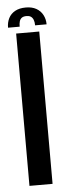

<svg xmlns="http://www.w3.org/2000/svg" viewBox="-52 -722 270 749"><g transform="rotate(-5 83.5 -347.0)"><path d="M32.5 0H123V-596.5H32.5ZM79 -694.5Q53.5 -694.5 36.5 -685Q19.5 -675.5 11.2 -659Q3 -642.5 3 -622H48.5Q48.5 -635 51.2 -643.5Q54 -652 60.5 -656.5Q67 -661 79 -661Q89 -661 95.5 -656.8Q102 -652.5 105.5 -643.8Q109 -635 109 -622H154Q154 -642.5 145.2 -659Q136.5 -675.5 119.8 -685Q103 -694.5 79 -694.5Z"/></g></svg>

Font: Anybody Condensed
Style: Regular
Weight: 400
Width: 3
Designer: Tyler Finck
Foundry: Etcetera Type Company
Version: Version 1.113;gftools[0.9.25]